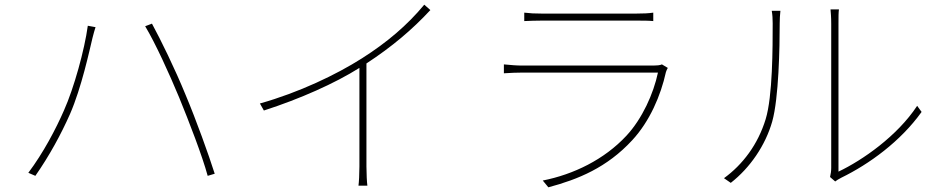

<svg xmlns="http://www.w3.org/2000/svg" viewBox="-20 -776 4020 820"><path d="M253 -304C219 -226 165 -123 101 -38L131 -25C191 -111 241 -203 279 -289C328 -401 362 -560 375 -614C380 -634 383 -644 388 -660L355 -666C341 -563 296 -400 253 -304ZM745 -360C788 -255 844 -110 867 -25L897 -34C871 -116 818 -263 773 -370C726 -485 666 -607 629 -675L600 -664C644 -591 703 -461 745 -360Z M1090 -334 1107 -304C1262 -354 1410 -420 1515 -486V-65C1515 -34 1513 3 1511 17H1549C1547 3 1545 -34 1545 -65V-505C1655 -577 1741 -650 1818 -733L1792 -756C1719 -668 1633 -595 1526 -527C1416 -457 1257 -381 1090 -334Z M2219 -722V-686C2244 -687 2266 -688 2294 -688C2345 -688 2639 -688 2696 -688C2727 -688 2749 -688 2770 -686V-722C2749 -719 2728 -718 2697 -718C2637 -718 2339 -718 2294 -718C2264 -718 2244 -719 2219 -722ZM2832 -486 2807 -501C2799 -497 2783 -496 2770 -496C2736 -496 2242 -496 2211 -496C2188 -496 2162 -498 2132 -501V-463C2162 -465 2188 -466 2211 -466C2242 -466 2742 -466 2790 -466C2771 -376 2723 -269 2655 -196C2561 -95 2430 -31 2298 -5L2322 24C2449 -10 2572 -60 2680 -177C2755 -258 2802 -368 2824 -468C2825 -473 2829 -480 2832 -486Z M3525 -20 3547 -1C3552 -5 3561 -11 3573 -17C3692 -75 3826 -172 3916 -298L3897 -324C3812 -195 3664 -92 3561 -43C3561 -43 3561 -629 3561 -674C3561 -705 3561 -723 3563 -736H3527C3528 -723 3530 -705 3530 -674C3530 -629 3530 -98 3530 -59C3530 -46 3528 -32 3525 -20ZM3072 -15 3101 5C3183 -59 3249 -155 3278 -257C3306 -356 3310 -574 3310 -677C3310 -695 3311 -711 3313 -730H3276C3279 -713 3280 -695 3280 -677C3280 -574 3280 -365 3250 -267C3217 -159 3152 -73 3072 -15Z"/></svg>

Font: Harano Aji Gothic TW ExtraLight
Style: Regular
Weight: 250
Foundry: Masamichi Hosoda
Version: HaranoAjiGothicTW-ExtraLight version 20230610;ttx 4.39.4